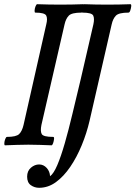

<svg xmlns="http://www.w3.org/2000/svg" viewBox="-23 -688 644 913"><path d="M1 3Q-3 3 -2.5 -7Q-2 -17 2 -27Q6 -37 10 -37Q54 -37 68 -50.5Q82 -64 89 -94L197 -572Q204 -599 197 -613.5Q190 -628 145 -628Q141 -628 141.5 -638Q142 -648 146 -658Q150 -668 154 -668Q182 -667 209.5 -666.5Q237 -666 263 -666Q291 -666 318.5 -666.5Q346 -667 373 -668Q378 -668 377 -658Q376 -648 372.5 -638Q369 -628 364 -628Q318 -628 304 -613.5Q290 -599 284 -572L174 -94Q168 -64 175.5 -50.5Q183 -37 230 -37Q235 -37 234 -27Q233 -17 229.5 -7Q226 3 222 3Q194 2 166.5 1Q139 0 112 0Q84 0 56.5 1Q29 2 1 3ZM163 205Q141 205 123.5 192.5Q106 180 106 152Q106 125 124 109.5Q142 94 163 94Q184 94 199 110.5Q214 127 215 150Q232 138 249.5 97Q267 56 285 -6.5Q303 -69 321.5 -147Q340 -225 361 -312L421 -572Q427 -599 420.5 -613.5Q414 -628 369 -628Q365 -628 365.5 -638Q366 -648 370 -658Q374 -668 378 -668Q405 -667 433 -666.5Q461 -666 487 -666Q515 -666 542.5 -666.5Q570 -667 597 -668Q602 -668 601 -658Q600 -648 596.5 -638Q593 -628 588 -628Q542 -628 528 -613.5Q514 -599 508 -572L403 -114Q389 -54 365.5 3Q342 60 311 105.5Q280 151 243 178Q206 205 163 205Z"/></svg>

Font: Junicode Two Beta Condensed Medium
Style: Italic
Weight: 500
Width: 3
Italic angle: -9°
Version: Version 1.053; ttfautohint (v1.8.4)